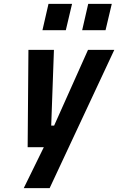

<svg xmlns="http://www.w3.org/2000/svg" viewBox="-20 -756 607 986"><path d="M229 -736H350L318 -601H198ZM433 -736H554L522 -601H402ZM205 0H122L126 -500H257L243 -111H258L432 -500H567L235 210H102Z"/></svg>

Font: Cairo
Style: Bold Italic
Weight: 700
Italic angle: -13°
Designer: Mohamed Gaber, Accademia di Belle Arti di Urbino and others
Foundry: Kief Type Foundry, Accademia di Belle Arti di Urbino and others
Version: Version 3.011